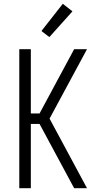

<svg xmlns="http://www.w3.org/2000/svg" viewBox="-20 -995 540 1015"><path d="M82 0V-735H143V-395H189L372 -735H440L242 -368L440 0H372L189 -340H143V0ZM241 -799 199 -831 312 -975 363 -935Z"/></svg>

Font: Iosevka Curly Light
Style: Regular
Weight: 300
Monospace: yes
Designer: Belleve Invis
Foundry: Belleve Invis
Version: Version 22.1.2; ttfautohint (v1.8.4)